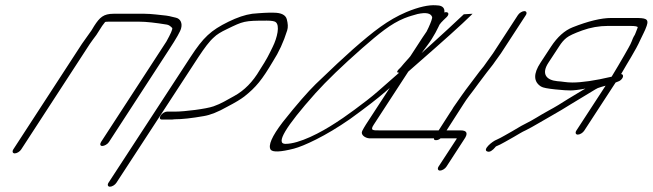

<svg xmlns="http://www.w3.org/2000/svg" viewBox="-20 -535 2468 726"><path d="M60.2 30 319.7 -369C327.2 -380 335.6 -391 344.5 -403L366.2 -437C369.7 -442 374.2 -447 377.6 -452C381.1 -453 386.1 -453 391.1 -453H507.1C533.1 -453 568.1 -449 610.7 -442C618.2 -441 624.7 -436 631.3 -429C632.8 -424 625.4 -407 609.2 -378L362 2C357.1 10 358.6 17 366.6 17C374.6 17 387.1 10 392 2L618.9 -347C647.1 -390 662.4 -417 664.8 -428C670.2 -447 662.5 -464 645.5 -468L628.5 -472C624 -473 617.9 -475 608.4 -476C587.4 -478 552.9 -483 525.9 -483H409.9C370.9 -483 357 -469 336.2 -437L325.9 -420L289.7 -369L30.2 30C25.3 38 27.8 45 35.8 45C43.8 45 55.3 38 60.2 30Z M420.2 156 730.1 -319C753.3 -354 771.7 -379 789 -394C799 -404 814.9 -414 838.3 -425C900.1 -455 903.1 -457 989.1 -457C1006.1 -457 1017.1 -455 1021.6 -452C1039.7 -440 1028.1 -392 1011.3 -358C996.5 -328 991.1 -315 962 -270C936.3 -226 904.1 -193 865.7 -172C838.3 -157 816.4 -143 787.5 -133C759.6 -123 676.7 -113 643.7 -113H611.7C603.7 -113 592.2 -106 587.3 -98C582.3 -90 583.9 -83 591.9 -83H623.9C628.9 -83 634.9 -83 640.4 -84C668.4 -84 705.3 -88 750.3 -96C775.3 -100 805.2 -112 838.5 -131C869.4 -147 890.8 -160 903.7 -170C948 -205 970.8 -233 1012.7 -304C1034 -337 1052.2 -376 1065.9 -420C1069.8 -432 1068.7 -446 1064.5 -462C1060.4 -478 1043.9 -487 1014.9 -487H994.9C985.9 -487 973.4 -486 957.9 -485L933.9 -483C905.9 -479 877 -469 844.1 -453C776.9 -420 749 -394 700.1 -319L390.2 156C385.2 164 387.8 171 395.8 171C403.8 171 415.2 164 420.2 156Z M1733.8 -481C1696.3 -446 1652.9 -405 1602.6 -360C1590.8 -349 1579.9 -340 1574 -334C1577.9 -339 1584.8 -349 1595.6 -363C1621.1 -397 1634.6 -426 1648.2 -455C1669.6 -495 1663.3 -515 1628.3 -515C1601.3 -517 1563.4 -509 1515.7 -489C1446.1 -459 1393.7 -418 1313.8 -348C1283.2 -321 1235.9 -277 1173.7 -217C1144.2 -188 1101.9 -140 1048.9 -73C1007.7 -19 993.2 15 1003.5 31C1011.6 41 1040.6 40 1091.4 27C1110.3 22 1138.2 11 1175.9 -8C1213.6 -27 1256.2 -52 1303.7 -85C1363.1 -128 1408.6 -163 1438.2 -189L1556.6 -293C1656.3 -380 1725.4 -442 1760.9 -477C1762.8 -479 1764.8 -481 1766.8 -483ZM1489.1 -260 1408.2 -189C1362.8 -149 1271.7 -84 1249.9 -71C1193.5 -34 1112.1 9 1059.1 9C1021.1 9 1059.2 -55 1172.3 -182C1215.6 -230 1274.7 -287 1349.7 -353C1412.9 -408 1457.3 -445 1509 -466C1531.9 -475 1538.9 -476 1558.8 -482C1591.7 -489 1608.7 -485 1613.9 -471C1617.1 -462 1587 -401 1577.2 -386C1565.5 -368 1549.9 -342 1526.3 -316C1510.5 -299 1501.7 -288 1495.8 -281L1485.9 -271C1480 -264 1480.1 -260 1489.1 -260Z M1393.5 -64 1607.1 -392C1630.3 -427 1646.6 -450 1657.1 -459C1667.5 -468 1673.9 -475 1674.9 -479C1678.8 -491 1661.8 -493 1648.9 -481C1627 -461 1610.2 -443 1577.6 -393L1363.5 -64C1358.6 -56 1353.6 -48 1349.7 -40C1342.3 -25 1361.4 -13 1375.9 -12H1620.9C1620.4 -7 1622.5 -5 1628.5 -5C1634.5 -5 1640.4 -7 1645.9 -12H1701.9C1704.9 -12 1706.9 -12 1707.4 -11L1638.2 95C1633.3 103 1635.8 110 1643.8 110C1651.8 110 1663.3 103 1668.2 95L1734.4 -7C1750.8 -30 1746.7 -42 1721.7 -42H1668.7L1711.7 -109C1723.1 -126 1740.3 -155 1753.7 -172L1770.5 -194C1782.4 -210 1795.3 -228 1806.2 -242L1820.5 -261C1829.9 -274 1842.8 -288 1851.7 -302L1874 -333L1968.4 -478C1973.4 -486 1970.8 -493 1962.8 -493C1954.8 -493 1943.4 -486 1938.4 -478L1844 -333L1821.7 -302C1814.3 -291 1804.9 -278 1793.5 -265L1779.2 -246C1767.8 -231 1753.9 -213 1741.5 -196L1725.7 -174L1695 -130C1691.6 -123 1686.1 -116 1681.7 -109L1638.7 -42H1414.7C1390.7 -42 1378.2 -41 1393.5 -64Z M2189.2 -41 2307.8 -223 2315.3 -226C2333.8 -231 2343.6 -253 2328.6 -255C2352.8 -298 2383.9 -345 2401.1 -384C2409.5 -403 2418.4 -417 2425.2 -437C2435 -465 2420 -467 2381 -467H2291C2253 -467 2204.1 -455 2145.8 -432C2114.9 -420 2087.5 -395 2063.8 -359L2023.8 -298C1996.1 -256 1997.3 -226 2025.4 -208C2033 -203 2051.5 -200 2079 -197C2106.5 -194 2126.1 -193 2137.1 -193C2148.1 -193 2167 -195 2193.5 -200C2190.5 -198 2189 -197 2188 -197L2128.3 -161C2103.4 -145 2079 -130 2054.6 -117C2017.8 -97 1997.4 -82 1964.5 -66C1946.1 -57 1933.6 -48 1917.2 -39C1902.3 -31 1874.9 -14 1858.4 -7C1841.5 -1 1802.2 32 1823.3 38C1831.8 41 1841.8 35 1854.2 20L1854.6 19C1875.6 11 1903.4 -7 1922.4 -17C1938.8 -26 1951.2 -35 1969.2 -43C1994.1 -55 2037.4 -82 2064.8 -97C2095.1 -114 2112.6 -125 2137 -140L2219.6 -190C2228 -195 2234 -199 2240.5 -202C2249 -205 2258.4 -208 2269.9 -211L2159.2 -41C2154.3 -33 2156.8 -26 2164.8 -26C2172.8 -26 2184.3 -33 2189.2 -41ZM2143.8 -223C2120.8 -223 2106.8 -227 2087.3 -228C2045.3 -232 2026.1 -256 2053.8 -298L2093.8 -359C2103.2 -374 2112.1 -384 2122.1 -392C2132 -400 2151.4 -409 2181.9 -420C2212.3 -431 2245.2 -437 2279.2 -437H2361.2C2383.2 -437 2392.2 -435 2391.3 -431L2384.4 -413C2382 -406 2379.5 -401 2376 -396C2373.6 -391 2371.1 -386 2369.2 -380C2362.8 -363 2351.9 -347 2340.6 -326C2329.2 -305 2305 -266 2292.7 -245C2229.3 -230 2179.8 -223 2143.8 -223Z"/></svg>

Font: MewTooHand
Style: UltimateIta
Weight: 400
Designer: Mew Too, Robert Jablonski
Version: Version 0.77